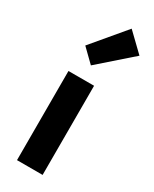

<svg xmlns="http://www.w3.org/2000/svg" viewBox="-237 -995 845 1052"><g transform="rotate(30 185.5 -469.0)"><path d="M76 0V-564H238V0ZM167 -652 86 -731 260 -938 371 -831Z"/></g></svg>

Font: Noto Sans TC Thin ExtraBold
Style: Regular
Weight: 800
Version: Version 2.004-H2;hotconv 1.0.118;makeotfexe 2.5.65603